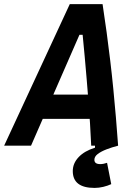

<svg xmlns="http://www.w3.org/2000/svg" viewBox="-52 -714 658 941"><path d="M411.6 207Q304.7 207 304.7 124.5Q304.7 86.4 333.3 56.2Q361.8 25.9 413.6 9.8V-14.6H507.8L526.9 0Q496.1 7.8 469.7 18.1Q443.4 28.3 427 40.8Q410.6 53.2 410.6 69.3Q410.6 90.3 439.5 90.3Q447.3 90.3 455.8 88.6Q464.4 86.9 472.7 84L493.2 188.5Q476.6 196.3 454.6 201.7Q432.6 207 411.6 207ZM-31.7 0 290 -693.8H450.7Q461.4 -624.5 470.7 -555.2Q480 -485.8 488.3 -416.5Q496.6 -347.2 503.4 -277.6Q510.3 -208 516.1 -138.7Q522 -69.3 526.9 0H395Q392.6 -54.2 389.2 -108.6Q385.7 -163.1 381.6 -217.3Q377.4 -271.5 372.8 -325.9Q368.2 -380.4 363.3 -434.8Q358.4 -489.3 353 -543.5H337.4L100.1 0ZM94.2 -131.3 110.8 -250.5H462.4L445.8 -131.3Z"/></svg>

Font: Cascadia Code PL
Style: Italic
Weight: 400
Italic angle: -10°
Monospace: yes
Designer: Aaron Bell
Foundry: Saja Typeworks
Version: Version 2404.023